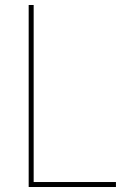

<svg xmlns="http://www.w3.org/2000/svg" viewBox="-20 -750 540 770"><path d="M95 0V-730H115V-20H445V0Z"/></svg>

Font: M PLUS 1 Code Thin
Style: Regular
Weight: 250
Designer: Coji Morishita
Foundry: UNDERFOREST DESIGN
Version: Version 1.002